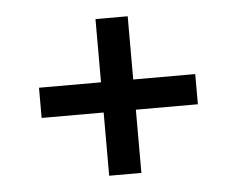

<svg xmlns="http://www.w3.org/2000/svg" viewBox="-38 -543 585 475"><g transform="rotate(-5 255.0 -305.5)"><path d="M215 -111V-500H295V-111ZM61 -268V-343H449V-268Z"/></g></svg>

Font: Bricolage Grotesque 96pt ExtraBold
Style: Regular
Weight: 400
Version: Version 1.001;gftools[0.9.33.dev8+g029e19f]